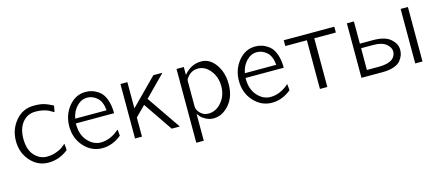

<svg xmlns="http://www.w3.org/2000/svg" viewBox="-48 -963 3683 1607"><g transform="rotate(-15 1793.5 -159.0)"><path d="M45.9 -236.8Q45.9 -336.9 107.9 -410.9Q169.9 -484.9 267.1 -484.9Q318.8 -484.9 351.3 -475.8Q383.8 -466.8 431.2 -441.9L420.9 -387.2Q391.1 -405.3 375.5 -412.6Q359.9 -419.9 332 -426.5Q304.2 -433.1 267.1 -433.1Q196.3 -433.1 153.6 -380.1Q110.8 -327.1 110.8 -237.8Q111.8 -142.6 157.5 -93.3Q203.1 -43.9 265.1 -43.9Q306.2 -43.9 342.5 -56.9Q378.9 -69.8 394.5 -80.8Q410.2 -91.8 432.1 -110.8L437 -55.2Q359.9 7.8 264.2 7.8Q173.3 7.8 109.6 -63Q45.9 -133.8 45.9 -236.8Z M508.8 -240.2Q508.8 -338.4 567.9 -411.1Q627 -483.9 714.8 -483.9Q745.6 -483.9 774.2 -474.4Q802.7 -464.8 832.8 -441.9Q862.8 -418.9 881.3 -369.4Q899.9 -319.8 899.9 -250H568.8V-242.2Q568.8 -151.4 617.9 -96.7Q667 -42 731 -42Q815.9 -42 892.6 -110.8L897.9 -56.2Q820.8 7.8 731 7.8Q639.2 7.8 574 -63.7Q508.8 -135.3 508.8 -240.2ZM573.7 -290H845.7Q838.9 -366.2 800.3 -400.1Q761.7 -434.1 714.8 -434.1Q664.1 -434.1 624.5 -393.1Q585 -352.1 573.7 -290Z M1014.6 0V-472.2H1074.7V-245.1L1299.8 -472.2H1378.4L1201.7 -293L1402.8 0H1332.5L1160.6 -252L1074.7 -166V0Z M1500.5 167V-472.2H1563.5V-403.8Q1626.5 -480 1715.3 -480Q1788.6 -480 1839.1 -409.4Q1889.6 -338.9 1889.6 -237.8Q1889.6 -128.9 1830.1 -60.5Q1770.5 7.8 1694.3 7.8Q1659.2 7.8 1627.7 -9.5Q1596.2 -26.9 1588.4 -36.9Q1580.6 -46.9 1565.4 -65.9V167ZM1565.4 -129.9Q1565.4 -99.1 1594 -70.6Q1622.6 -42 1663.6 -42Q1728.5 -42 1776.9 -98.4Q1825.2 -154.8 1825.2 -236.8Q1825.2 -315.9 1780.3 -372.6Q1735.4 -429.2 1673.3 -429.2Q1621.6 -429.2 1585.4 -389.2Q1570.3 -370.1 1567.9 -364.5Q1565.4 -358.9 1565.4 -341.8Z M1979 -240.2Q1979 -338.4 2038.1 -411.1Q2097.2 -483.9 2185.1 -483.9Q2215.8 -483.9 2244.4 -474.4Q2272.9 -464.8 2303 -441.9Q2333 -418.9 2351.6 -369.4Q2370.1 -319.8 2370.1 -250H2039.1V-242.2Q2039.1 -151.4 2088.1 -96.7Q2137.2 -42 2201.2 -42Q2286.1 -42 2362.8 -110.8L2368.2 -56.2Q2291 7.8 2201.2 7.8Q2109.4 7.8 2044.2 -63.7Q1979 -135.3 1979 -240.2ZM2043.9 -290H2315.9Q2309.1 -366.2 2270.5 -400.1Q2231.9 -434.1 2185.1 -434.1Q2134.3 -434.1 2094.7 -393.1Q2055.2 -352.1 2043.9 -290Z M2429.7 -421.9V-472.2H2867.7V-421.9H2680.7V0H2616.7V-421.9Z M2976.6 0V-472.2H3037.6V-279.8H3151.4Q3255.4 -279.8 3303 -237.3Q3350.6 -194.8 3350.6 -144Q3350.6 -119.1 3343 -97.2Q3335.4 -75.2 3316.4 -51.5Q3297.4 -27.8 3256.8 -13.9Q3216.3 0 3158.7 0ZM3037.6 -51.8H3136.7Q3242.7 -51.8 3274.4 -96.2Q3290.5 -118.2 3290.5 -145Q3290.5 -180.2 3253.9 -210.2Q3217.3 -240.2 3142.6 -240.2H3038.6L3037.6 -210.9ZM3442.4 0V-472.2H3505.4V0Z"/></g></svg>

Font: CMU Bright
Style: Roman
Weight: 500
Version: Version 0.7.0